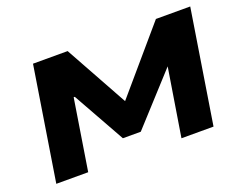

<svg xmlns="http://www.w3.org/2000/svg" viewBox="-110 -913 1409 1120"><g transform="rotate(-20 594.0 -352.5)"><path d="M66 0 178 -705H393L612 -309H602L941 -705H1154L1042 0H843L913 -435H923L633 -117H522L341 -440H334L264 0Z"/></g></svg>

Font: Nunito Sans 7pt Expanded Black
Style: Italic
Weight: 900
Width: 7
Italic angle: -9°
Designer: Vernon Adams
Foundry: Vernon Adams
Version: Version 3.101;gftools[0.9.27]